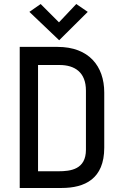

<svg xmlns="http://www.w3.org/2000/svg" viewBox="-20 -934 616 954"><path d="M286 0C401 0 498 -45 498 -200V-474C498 -606 421 -701 266 -701H78V0ZM407 -190C407 -92 331 -83 270 -83H169V-611H276C351 -611 407 -575 407 -484ZM416 -875 359 -914 273 -823 182 -914 126 -875 274 -734Z"/></svg>

Font: Advent Pro
Style: SemiBold
Weight: 600
Designer: Andreas Kalpakidis
Foundry: Andreas Kalpakidis
Version: Version 2.002 2008